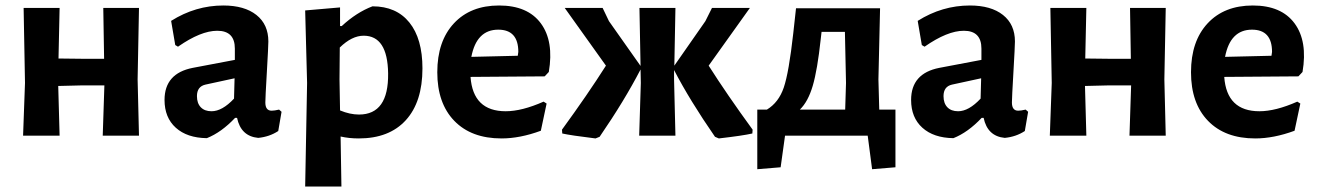

<svg xmlns="http://www.w3.org/2000/svg" viewBox="-20 -494 4801 699"><path d="M64 0 71 -192 66 -465H197L193 -281L279 -280H359L356 -465H486L481 -205L486 0H354L360 -183H273L192 -181L197 0Z M793 -474Q870 -474 913.5 -439.5Q957 -405 957 -343Q957 -326 951.5 -231.5Q946 -137 946 -121Q946 -91 969 -91Q979 -91 996 -95L1005 -87L993 -17Q961 4 920 8Q857 2 843 -65H836Q786 -12 733 9Q661 8 620 -29Q579 -66 579 -130Q579 -227 682 -247L835 -276V-317Q835 -382 771 -382Q711 -382 628 -324L618 -330L603 -418Q692 -474 793 -474ZM834 -209 728 -186Q697 -179 697 -144Q697 -118 711 -103.5Q725 -89 750 -89Q789 -89 832 -135Z M1218 -467V-399H1224Q1278 -449 1336 -471Q1423 -471 1470.5 -412Q1518 -353 1518 -245Q1518 -123 1457.5 -56.5Q1397 10 1286 10Q1251 10 1220 3L1223 185H1091L1098 -192L1091 -456ZM1216 -205 1218 -92Q1254 -77 1287 -77Q1395 -77 1393 -227Q1391 -364 1304 -364Q1261 -364 1217 -321Z M1806 10Q1696 10 1634 -54Q1572 -118 1572 -231Q1572 -344 1632.5 -409Q1693 -474 1797 -474Q1901 -474 1949 -409Q1997 -344 1978 -232L1963 -216L1693 -214Q1702 -89 1821 -89Q1880 -89 1959 -124L1970 -117L1949 -18Q1873 10 1806 10ZM1794 -386Q1715 -386 1696 -287L1865 -291L1867 -305Q1867 -386 1794 -386Z M2148 10Q2058 -1 2027 -8L2026 -22Q2120 -151 2186 -255L2036 -465H2174L2197 -417L2312 -254L2308 -465H2439L2435 -255L2548 -417L2572 -465H2710L2560 -255Q2626 -151 2720 -22L2719 -8Q2684 0 2597 10L2583 4Q2491 -129 2434 -239V-205L2439 0H2307L2313 -192L2312 -241Q2253 -127 2163 4Z M2737 122V-95H2772Q2815 -121 2833.5 -175.5Q2852 -230 2868 -373L2878 -464H3184L3178 -205L3181 -95H3240V115L3155 122L3139 0H2838L2822 115ZM2968 -352Q2956 -240 2939 -182Q2922 -124 2892 -95H3057L3060 -192L3056 -378H2971Z M3511 -474Q3588 -474 3631.5 -439.5Q3675 -405 3675 -343Q3675 -326 3669.5 -231.5Q3664 -137 3664 -121Q3664 -91 3687 -91Q3697 -91 3714 -95L3723 -87L3711 -17Q3679 4 3638 8Q3575 2 3561 -65H3554Q3504 -12 3451 9Q3379 8 3338 -29Q3297 -66 3297 -130Q3297 -227 3400 -247L3553 -276V-317Q3553 -382 3489 -382Q3429 -382 3346 -324L3336 -330L3321 -418Q3410 -474 3511 -474ZM3552 -209 3446 -186Q3415 -179 3415 -144Q3415 -118 3429 -103.5Q3443 -89 3468 -89Q3507 -89 3550 -135Z M3802 0 3809 -192 3804 -465H3935L3931 -281L4017 -280H4097L4094 -465H4224L4219 -205L4224 0H4092L4098 -183H4011L3930 -181L3935 0Z M4550 10Q4440 10 4378 -54Q4316 -118 4316 -231Q4316 -344 4376.5 -409Q4437 -474 4541 -474Q4645 -474 4693 -409Q4741 -344 4722 -232L4707 -216L4437 -214Q4446 -89 4565 -89Q4624 -89 4703 -124L4714 -117L4693 -18Q4617 10 4550 10ZM4538 -386Q4459 -386 4440 -287L4609 -291L4611 -305Q4611 -386 4538 -386Z"/></svg>

Font: Alegreya Sans
Style: Bold
Weight: 700
Designer: Juan Pablo del Peral
Foundry: Huerta Tipografica
Version: Version 2.007